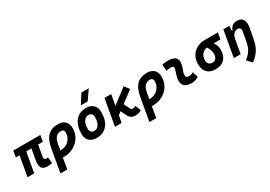

<svg xmlns="http://www.w3.org/2000/svg" viewBox="31 -1926 4627 3285"><g transform="rotate(-30 2344.0 -283.0)"><path d="M444.8 9.8Q363.8 9.8 333.7 -35.9Q303.7 -81.5 320.3 -178.2L358.4 -394.5H255.9L186 0H54.2L124 -394.5H49.8L71.3 -517.6H605.5L584 -394.5H490.2L454.1 -186.5Q441.9 -115.7 491.2 -115.7Q498.5 -115.7 506.8 -116.7Q515.1 -117.7 525.9 -119.6L540 -1Q514.6 5.4 495.1 7.6Q475.6 9.8 444.8 9.8Z M957 -527.3Q1044.9 -527.3 1094.2 -478.3Q1143.6 -429.2 1143.6 -341.8Q1143.6 -266.6 1115.2 -202.4Q1086.9 -138.2 1035.6 -90.6Q984.4 -43 915.5 -16.6Q846.7 9.8 765.6 9.8Q756.3 9.8 746.6 9.3L709 224.6H574.7L655.3 -233.9Q682.1 -384.8 755.4 -456.1Q828.6 -527.3 957 -527.3ZM788.6 -229.5 768.6 -115.7Q772.5 -115.7 776.4 -115.7Q841.3 -115.7 892.6 -144.8Q943.8 -173.8 973.6 -223.9Q1003.4 -273.9 1003.4 -336.9Q1003.4 -367.2 987.3 -383.8Q971.2 -400.4 942.4 -400.4Q878.9 -400.4 841.6 -358.9Q804.2 -317.4 788.6 -229.5Z M1417 9.8Q1325.7 9.8 1274.7 -39.8Q1223.6 -89.4 1223.6 -177.7Q1223.6 -342.8 1299.8 -435.1Q1376 -527.3 1511.7 -527.3Q1603 -527.3 1654.1 -476.6Q1705.1 -425.8 1705.1 -335Q1705.1 -172.4 1628.9 -81.3Q1552.7 9.8 1417 9.8ZM1440.4 -115.7Q1501 -115.7 1534.9 -168.2Q1568.8 -220.7 1568.8 -314Q1568.8 -355.5 1548.3 -378.7Q1527.8 -401.9 1490.7 -401.9Q1429.2 -401.9 1394.5 -349.4Q1359.9 -296.9 1359.9 -203.6Q1359.9 -162.1 1381.1 -138.9Q1402.3 -115.7 1440.4 -115.7ZM1458.5 -609.4 1577.6 -794.9H1722.7L1593.8 -609.4Z M1781.2 0 1872.6 -517.6H2004.9L1968.3 -308.6L2256.8 -527.3L2329.6 -430.2L2102.1 -260.7L2155.8 -153.8Q2174.3 -115.7 2199.7 -115.7Q2229 -115.7 2262.2 -134.8L2305.2 -26.4Q2273.9 -6.8 2246.1 1.5Q2218.3 9.8 2185.5 9.8Q2139.6 9.8 2105.7 -9.5Q2071.8 -28.8 2047.9 -77.6L1997.1 -182.6L1938 -138.7L1913.6 0Z M2714.8 -527.3Q2802.7 -527.3 2852.1 -478.3Q2901.4 -429.2 2901.4 -341.8Q2901.4 -266.6 2873 -202.4Q2844.7 -138.2 2793.5 -90.6Q2742.2 -43 2673.3 -16.6Q2604.5 9.8 2523.4 9.8Q2514.2 9.8 2504.4 9.3L2466.8 224.6H2332.5L2413.1 -233.9Q2439.9 -384.8 2513.2 -456.1Q2586.4 -527.3 2714.8 -527.3ZM2546.4 -229.5 2526.4 -115.7Q2530.3 -115.7 2534.2 -115.7Q2599.1 -115.7 2650.4 -144.8Q2701.7 -173.8 2731.4 -223.9Q2761.2 -273.9 2761.2 -336.9Q2761.2 -367.2 2745.1 -383.8Q2729 -400.4 2700.2 -400.4Q2636.7 -400.4 2599.4 -358.9Q2562 -317.4 2546.4 -229.5Z M3401.4 -142.6 3435.1 -31.2Q3405.3 -14.2 3372.1 -2.2Q3338.9 9.8 3295.9 9.8Q3106.4 9.8 3116.7 -153.3Q3120.1 -205.6 3137.7 -253.9Q3155.3 -302.2 3166 -345.2Q3181.2 -401.9 3114.3 -401.9Q3067.9 -401.9 3024.9 -390.6L3014.6 -513.7Q3043.5 -522 3072.3 -524.7Q3101.1 -527.3 3129.9 -527.3Q3345.2 -527.3 3300.8 -345.2Q3289.6 -297.4 3272.9 -258.3Q3256.3 -219.2 3252.9 -172.4Q3249 -115.7 3314.9 -115.7Q3339.4 -115.7 3357.7 -121.8Q3376 -127.9 3401.4 -142.6Z M3767.1 9.8Q3662.1 9.8 3604.5 -49.3Q3546.9 -108.4 3546.9 -215.8Q3546.9 -307.1 3586.4 -375.2Q3626 -443.4 3697.3 -481.2Q3768.6 -519 3863.8 -519H4112.8L4091.3 -392.1H3958.5Q3984.4 -355.5 3996.8 -316.9Q4009.3 -278.3 4009.3 -240.2Q4009.3 -121.1 3945.8 -55.7Q3882.3 9.8 3767.1 9.8ZM3819.3 -388.7Q3756.8 -377 3720 -330.6Q3683.1 -284.2 3683.1 -213.9Q3683.1 -167.5 3707 -141.6Q3731 -115.7 3774.4 -115.7Q3821.8 -115.7 3847.4 -148.4Q3873 -181.2 3873 -240.2Q3873 -273.9 3860.1 -312.3Q3847.2 -350.6 3819.3 -388.7Z M4129.9 0 4221.2 -517.6H4336.9L4334.5 -423.8H4348.6Q4365.2 -473.1 4401.4 -500.2Q4437.5 -527.3 4492.2 -527.3Q4575.2 -527.3 4608.6 -473.4Q4642.1 -419.4 4623.5 -315.4L4596.2 -164.6Q4584.5 -100.1 4570.6 -47.4Q4556.6 5.4 4533.7 51Q4510.7 96.7 4473.1 139.9Q4435.5 183.1 4376.5 229L4290.5 136.2Q4355 85.4 4387.7 40Q4420.4 -5.4 4435.8 -54.4Q4451.2 -103.5 4461.9 -163.6L4488.8 -312.5Q4497.1 -356.4 4481.7 -379.2Q4466.3 -401.9 4432.1 -401.9Q4390.6 -401.9 4356.4 -368.7Q4322.3 -335.4 4308.1 -249.5V-250.5L4264.2 0Z"/></g></svg>

Font: Cascadia Mono
Style: Bold Italic
Weight: 700
Italic angle: -10°
Monospace: yes
Designer: Aaron Bell
Foundry: Saja Typeworks
Version: Version 2404.023; ttfautohint (v1.8.4)